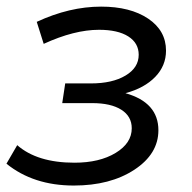

<svg xmlns="http://www.w3.org/2000/svg" viewBox="-22 -554 580 580"><path d="M201 6.5Q79 6.5 -2.5 -59.5L30 -115.5Q90.5 -62.5 203 -62.5Q278.5 -62.5 327.2 -92Q376 -121.5 376 -166.5Q376 -202.5 344.5 -222.5Q313 -242.5 256.5 -242.5H166L175 -302H252.5Q317.5 -302 357.2 -325.8Q397 -349.5 397 -388.5Q397 -424 365.5 -444Q334 -464 277 -464Q202.5 -464 110 -421.5L89 -488Q188 -534 283.5 -534Q371.5 -534 425.5 -497.8Q479.5 -461.5 479.5 -401Q479.5 -355.5 447 -321.8Q414.5 -288 357 -272.5Q456.5 -244.5 456.5 -160.5Q456.5 -89 383.8 -41.2Q311 6.5 201 6.5Z"/></svg>

Font: Argentum Sans Light
Style: Italic
Weight: 300
Italic angle: -11.3°
Designer: Julieta Ulanovsky (font), Owen Earl (portions from Jones font), Cristiano Sobral (main changes and remaster)
Foundry: Julieta Ulanovsky (font), Owen Earl (portions from Jones font), Cristiano Sobral (main changes and remaster)
Version: Version 3.127